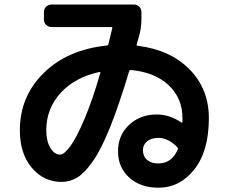

<svg xmlns="http://www.w3.org/2000/svg" viewBox="-20 -790 1040 873"><path d="M432.6 -462.9Q320.3 -438.5 255.4 -367.2Q190.4 -295.9 190.4 -197.3Q190.4 -148.4 209 -117.7Q227.5 -86.9 252.9 -86.9Q271.5 -86.9 299.3 -124.5Q327.1 -162.1 364.3 -249.5Q401.4 -336.9 436.5 -460Q437.5 -462.9 432.6 -462.9ZM789.1 -112.3Q790 -116.2 786.1 -121.1Q744.1 -163.1 700.2 -163.1Q668 -163.1 648.9 -147.5Q629.9 -131.8 629.9 -107.4Q629.9 -79.1 648.9 -63Q668 -46.9 700.2 -46.9Q761.7 -46.9 789.1 -112.3ZM259.8 37.1Q178.7 37.1 124.5 -27.3Q70.3 -91.8 70.3 -197.3Q70.3 -351.6 178.7 -458Q287.1 -564.5 465.8 -583Q470.7 -583 472.7 -587.9Q475.6 -600.6 481.9 -626.5Q488.3 -652.3 490.2 -661.1Q492.2 -667 487.3 -667H214.8Q200.2 -667 189.9 -676.8Q179.7 -686.5 179.7 -702.1V-735.4Q179.7 -750 189.9 -759.8Q200.2 -769.5 214.8 -769.5H587.9Q602.5 -769.5 612.8 -759.8Q623 -750 623 -735.4V-702.1Q623 -668 614.3 -632.8L601.6 -587.9Q599.6 -582 605.5 -582Q754.9 -563.5 842.3 -474.1Q929.7 -384.8 929.7 -252.9Q929.7 -103.5 863.8 -20Q797.9 63.5 700.2 63.5Q619.1 63.5 567.9 17.6Q516.6 -28.3 516.6 -102.5Q516.6 -174.8 566.9 -222.2Q617.2 -269.5 693.4 -269.5Q751 -269.5 805.7 -232.4Q806.6 -231.4 808.1 -232.9Q809.6 -234.4 809.6 -236.3V-252.9Q809.6 -343.8 746.6 -402.8Q683.6 -461.9 574.2 -471.7Q569.3 -471.7 567.4 -466.8Q521.5 -313.5 481 -212.4Q440.4 -111.3 402.8 -57.6Q365.2 -3.9 332 16.6Q298.8 37.1 259.8 37.1Z"/></svg>

Font: Rounded-L Mgen+ 1mn bold
Style: Bold
Weight: 700
Designer: [Source Han Sans]
Ryoko NISHIZUKA  (kana & ideographs); Paul D. Hunt (Latin, Greek & Cyrillic); Wenlong ZHANG  (bopomofo
Version: Version 1.059.20150602